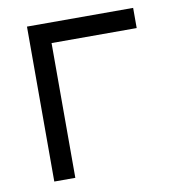

<svg xmlns="http://www.w3.org/2000/svg" viewBox="-67 -599 598 659"><g transform="rotate(-10 232.5 -270.0)"><path d="M70 0V-540H440V-469.7H143.3V0Z"/></g></svg>

Font: Manrope
Style: Regular
Weight: 400
Designer: Mikhail Sharanda
Foundry: Mikhail Sharanda
Version: Version 4.503